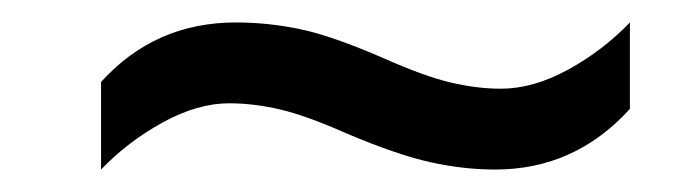

<svg xmlns="http://www.w3.org/2000/svg" viewBox="-20 -438 612 171"><path d="M289 -319Q253 -335 229.5 -340.5Q206 -346 184 -346Q156 -346 125 -329Q94 -312 70 -287V-365Q118 -418 190 -418Q219 -418 247.5 -412Q276 -406 322 -386Q358 -370 381.5 -364.5Q405 -359 426 -359Q455 -359 486 -376Q517 -393 541 -418V-341Q492 -287 421 -287Q393 -287 363.5 -293.5Q334 -300 289 -319Z"/></svg>

Font: Noto Sans
Style: Italic
Weight: 400
Italic angle: -12°
Designer: Monotype Design Team
Foundry: Monotype Imaging Inc.
Version: Version 2.013; ttfautohint (v1.8.4.7-5d5b)